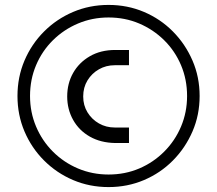

<svg xmlns="http://www.w3.org/2000/svg" viewBox="-20 -737 882 780"><path d="M421 23Q344 23 277 -5.5Q210 -34 159 -85Q108 -136 79.5 -203Q51 -270 51 -347Q51 -424 79.5 -491Q108 -558 159 -609Q210 -660 277 -688.5Q344 -717 421 -717Q498 -717 565 -688.5Q632 -660 682.5 -609Q733 -558 762 -491Q791 -424 791 -347Q791 -270 762 -203Q733 -136 682.5 -85Q632 -34 565 -5.5Q498 23 421 23ZM421 -28Q488 -28 545.5 -52.5Q603 -77 647 -121Q691 -165 715.5 -223Q740 -281 740 -347Q740 -414 715.5 -472Q691 -530 647 -573.5Q603 -617 545.5 -641.5Q488 -666 421 -666Q355 -666 297 -641.5Q239 -617 195 -573.5Q151 -530 126.5 -472Q102 -414 102 -347Q102 -281 126.5 -223Q151 -165 195 -121Q239 -77 297 -52.5Q355 -28 421 -28ZM448 -156Q389 -157 345 -182Q301 -207 277 -250Q253 -293 253 -345Q253 -398 277 -440.5Q301 -483 345 -508.5Q389 -534 448 -534H504V-472H446Q411 -472 382 -455.5Q353 -439 335.5 -410.5Q318 -382 318 -345Q318 -309 335.5 -280.5Q353 -252 382 -235.5Q411 -219 446 -219H504V-156Z"/></svg>

Font: MuseoModerno SemiBold
Style: Regular
Weight: 400
Version: Version 1.001